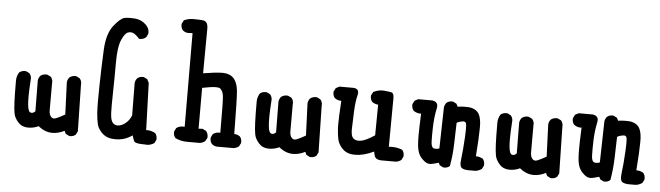

<svg xmlns="http://www.w3.org/2000/svg" viewBox="-49 -967 4098 1192"><g transform="rotate(5 2000.0 -371.5)"><path d="M163.1 -105.5Q176.8 -105.5 186 -117.7L184.1 -308.1Q186 -325.7 197.3 -338.9Q212.9 -350.6 232.4 -350.6Q235.4 -350.6 239.7 -350.1L262.2 -339.4L262.7 -338.4Q274.4 -325.2 274.4 -305.7Q274.4 -302.7 273.9 -299.8V-130.9Q273.9 -103 287.6 -89.4Q294.4 -82.5 303.7 -82.5Q310.1 -82.5 318.8 -85.9Q341.3 -95.2 372.6 -113.3L364.7 -313.5Q364.7 -313.5 364.7 -314Q366.7 -331.5 377.9 -344.7Q387.2 -351.6 396 -354Q404.8 -356.4 410.4 -356.4Q416 -356.4 420.4 -356L441.9 -345.2L442.4 -344.2Q454.1 -331.1 454.1 -311.5Q454.1 -308.6 453.6 -305.7L459.5 -16.6L448.7 5.4L447.8 5.9Q434.6 17.6 415 17.6Q412.1 17.6 407.7 17.1L385.7 5.9L377.4 -12.2Q338.9 7.3 301.8 7.3Q255.9 7.3 214.4 -26.9Q185.1 -12.2 149.4 -12.2Q110.8 -12.2 87.2 -38.6Q63.5 -64.9 58.3 -92.3Q53.2 -119.6 51.3 -165.8Q49.3 -211.9 49.3 -295.9Q49.3 -324.7 64.5 -348.6Q73.7 -355.5 82.5 -357.9Q91.3 -360.4 96.9 -360.4Q102.5 -360.4 106.9 -359.9L128.4 -349.1L128.9 -348.1Q140.6 -335 140.6 -315.4Q140.6 -312.5 140.1 -309.1Q135.7 -243.2 135.7 -207.5Q135.7 -171.9 137.7 -153.8Q141.6 -108.4 158.7 -106Q161.1 -105.5 163.1 -105.5Z M883.8 -61Q913.6 -61 938 -47.4Q950.2 -33.2 950.2 -13.7Q950.2 -10.7 949.7 -6.3L939 15.6L937.5 16.1Q917.5 29.8 892.1 29.8Q886.2 29.8 879.4 28.8Q876 28.8 872.6 28.8Q826.7 28.8 815.4 17.6Q813.5 15.6 812.5 13.2Q807.1 1.5 800.8 -20.5Q770 0 741.2 7.3Q719.7 12.7 696.8 12.7Q685.1 12.7 673.3 11.2Q636.2 7.3 611.6 -17.3Q586.9 -42 579.8 -68.8Q572.8 -95.7 569.3 -142.6Q567.4 -169.9 567.4 -215.8Q567.4 -261.7 568.4 -313Q570.8 -436.5 575.7 -535.2Q580.6 -634.8 620.6 -686Q661.1 -737.3 687.5 -742.7Q703.1 -745.6 720 -745.6Q736.8 -745.6 751 -744.6Q792.5 -741.2 821.3 -712.9Q842.8 -691.4 842.8 -665.5Q842.8 -657.7 841.8 -655.8L831.5 -635.3L830.6 -634.8Q815.4 -621.1 795.4 -621.1Q792.5 -621.1 787.6 -621.6Q767.1 -645 751 -652.8Q742.7 -657.2 733.9 -657.2Q725.1 -657.2 716.3 -654.3Q697.3 -648.9 677.5 -604.2Q657.7 -559.6 657.7 -459Q657.7 -358.4 656.2 -294.9Q654.8 -231.4 654.8 -199.2Q654.8 -167 655.5 -151.1Q656.2 -135.3 657.2 -127.7Q658.2 -120.1 659.7 -113.5Q661.1 -106.9 663.1 -102.1Q670.9 -81.1 689.5 -75.7Q694.8 -73.7 700.2 -73.7Q731.4 -73.7 759.3 -101.6Q777.3 -119.6 786.6 -144.5L784.7 -345.2Q786.6 -362.8 797.9 -376Q811.5 -387.7 831.1 -387.7Q834 -387.7 838.4 -387.2L860.4 -376L871.6 -354L881.3 -61Q882.3 -61 883.8 -61Z M1289.6 -363.8Q1259.8 -363.8 1204.6 -352.1V-97.7L1229.5 -99.1L1251.5 -88.4L1252.4 -87.4Q1264.6 -72.3 1264.6 -52.7Q1264.6 -49.3 1264.2 -45.4L1252 -23.9Q1236.3 -12.2 1219.2 -10.3H1218.8H1140.6Q1100.1 -10.3 1066.9 -26.9L1066.4 -27.8Q1054.7 -41 1054.7 -60.5Q1054.7 -63.5 1055.2 -67.9L1065.9 -89.4L1067.4 -90.3Q1084 -102.5 1106.9 -102.5Q1111.8 -102.5 1117.7 -102.1L1115.7 -685.5L1085.9 -684.1Q1067.9 -686 1054.7 -697.3Q1043 -710.9 1043 -730.5Q1043 -733.4 1043.5 -737.8L1054.7 -759.8L1056.2 -760.7Q1083 -772.9 1114.3 -772.9Q1144.5 -772.9 1172.4 -770.5Q1191.4 -768.6 1199.7 -751.5Q1204.6 -740.2 1204.6 -722.7L1202.6 -442.9Q1282.7 -456.1 1321.3 -456.1Q1372.6 -456.1 1397 -424.8Q1416.5 -399.4 1421.4 -353Q1426.3 -306.6 1428.2 -84Q1428.7 -84 1430.7 -84Q1432.6 -84 1436 -83.5Q1439.5 -83 1443.1 -82Q1446.8 -81.1 1450.2 -80.1Q1457 -77.1 1463.9 -72.3Q1475.6 -58.6 1475.6 -39.1Q1475.6 -36.1 1475.1 -31.7L1464.4 -10.3Q1448.2 1.5 1431.2 3.4H1430.7H1327.1H1326.7Q1309.1 1.5 1295.9 -9.8Q1284.2 -23.4 1284.2 -43Q1284.2 -45.9 1284.7 -50.3L1295.4 -71.8Q1306.2 -79.6 1315.9 -82Q1325.7 -84.5 1335 -84.5Q1337.9 -84.5 1341.3 -84Q1341.3 -286.1 1337.4 -313.5Q1334 -342.3 1316.9 -357.9Q1311 -363.8 1289.6 -363.8Z M1663.1 -105.5Q1676.8 -105.5 1686 -117.7L1684.1 -308.1Q1686 -325.7 1697.3 -338.9Q1712.9 -350.6 1732.4 -350.6Q1735.4 -350.6 1739.7 -350.1L1762.2 -339.4L1762.7 -338.4Q1774.4 -325.2 1774.4 -305.7Q1774.4 -302.7 1773.9 -299.8V-130.9Q1773.9 -103 1787.6 -89.4Q1794.4 -82.5 1803.7 -82.5Q1810.1 -82.5 1818.8 -85.9Q1841.3 -95.2 1872.6 -113.3L1864.7 -313.5Q1864.7 -313.5 1864.7 -314Q1866.7 -331.5 1877.9 -344.7Q1887.2 -351.6 1896 -354Q1904.8 -356.4 1910.4 -356.4Q1916 -356.4 1920.4 -356L1941.9 -345.2L1942.4 -344.2Q1954.1 -331.1 1954.1 -311.5Q1954.1 -308.6 1953.6 -305.7L1959.5 -16.6L1948.7 5.4L1947.8 5.9Q1934.6 17.6 1915 17.6Q1912.1 17.6 1907.7 17.1L1885.7 5.9L1877.4 -12.2Q1838.9 7.3 1801.8 7.3Q1755.9 7.3 1714.4 -26.9Q1685.1 -12.2 1649.4 -12.2Q1610.8 -12.2 1587.2 -38.6Q1563.5 -64.9 1558.3 -92.3Q1553.2 -119.6 1551.3 -165.8Q1549.3 -211.9 1549.3 -295.9Q1549.3 -324.7 1564.5 -348.6Q1573.7 -355.5 1582.5 -357.9Q1591.3 -360.4 1596.9 -360.4Q1602.5 -360.4 1606.9 -359.9L1628.4 -349.1L1628.9 -348.1Q1640.6 -335 1640.6 -315.4Q1640.6 -312.5 1640.1 -309.1Q1635.7 -243.2 1635.7 -207.5Q1635.7 -171.9 1637.7 -153.8Q1641.6 -108.4 1658.7 -106Q1661.1 -105.5 1663.1 -105.5Z M2187.5 -21Q2177.2 -21 2166.5 -22Q2128.4 -26.4 2104.7 -52.5Q2081.1 -78.6 2075 -106.9Q2068.8 -135.3 2066.4 -176.3Q2065.9 -185.5 2065.9 -199.2Q2065.9 -246.1 2072.3 -347.2Q2072.3 -347.2 2071.8 -347.2Q2048.8 -347.2 2031.2 -360.4Q2019.5 -374 2019.5 -393.6Q2019.5 -396.5 2020 -400.9L2031.2 -422.9L2053.2 -434.1H2134.8Q2135.7 -434.1 2136.7 -434.1Q2155.8 -434.1 2165 -425.3Q2171.9 -418 2171.9 -405.8Q2171.9 -398.9 2169.9 -390.6Q2159.7 -353.5 2156.7 -286.6Q2152.8 -195.8 2152.8 -175.3Q2152.8 -154.8 2156.2 -142.1Q2165 -109.9 2200.2 -109.9Q2206.5 -109.9 2213.4 -110.8Q2244.6 -115.2 2300.3 -152.3L2302.2 -343.3Q2282.2 -344.7 2265.1 -356.4Q2252.9 -370.1 2252.9 -389.6Q2252.9 -392.6 2253.4 -397L2264.6 -418.9Q2293.5 -433.6 2321.3 -433.6Q2326.2 -433.6 2331.5 -433.1Q2363.3 -430.2 2377.4 -427.2Q2388.7 -424.8 2392.1 -406.2Q2393.6 -397.5 2393.6 -387.9Q2393.6 -378.4 2393.1 -370.1L2391.1 -88.9Q2400.9 -89.8 2410.6 -89.8Q2444.3 -89.8 2475.1 -77.6L2475.6 -76.7Q2487.3 -63.5 2487.3 -43.5Q2487.3 -40 2486.8 -35.6L2476.1 -14.2Q2460 -2.4 2442.9 -0.5H2442.4H2350.6H2350.1Q2319.8 -2.4 2311.5 -19Q2305.7 -31.2 2303.2 -51.3Q2238.8 -21 2187.5 -21Z M2568.8 -172.9Q2568.8 -221.7 2572.8 -311.5Q2569.8 -311 2567.4 -311Q2544.9 -311 2525.4 -325.2Q2513.7 -338.9 2513.7 -358.4Q2513.7 -361.3 2514.2 -365.7L2525.4 -387.7L2547.4 -398.9H2635.3Q2651.4 -396.5 2659.9 -388.2Q2668.5 -379.9 2668.5 -365.2Q2668.5 -359.4 2667 -353Q2659.7 -318.4 2656.7 -288.3Q2653.8 -258.3 2653.1 -231Q2652.3 -203.6 2652.3 -184.6Q2652.3 -165.5 2652.8 -145.5Q2653.8 -109.4 2668.9 -103.5Q2675.3 -101.6 2683.8 -101.6Q2692.4 -101.6 2704.6 -106L2710.4 -360.8Q2712.4 -378.4 2723.6 -391.6Q2737.3 -403.3 2756.8 -403.3Q2759.8 -403.3 2764.2 -402.8L2786.1 -391.6L2794.9 -374Q2821.8 -377.4 2838.9 -377.4Q2856 -377.4 2864 -376.7Q2872.1 -376 2877 -375Q2881.8 -374 2886.5 -372.6Q2891.1 -371.1 2895.5 -369.1Q2899.9 -367.2 2903.8 -365.2Q2912.6 -359.9 2919.9 -352.5Q2939.9 -331.5 2943.4 -279.8Q2943.8 -269 2943.8 -253.4Q2943.8 -197.3 2934.6 -76.7Q2938 -77.1 2940.9 -77.1Q2956.5 -77.1 2978 -65.9L2979 -64.9Q2990.2 -50.8 2990.2 -31.2Q2990.2 -28.3 2989.7 -23.9L2978.5 -2Q2954.6 13.2 2936 13.2H2891.6H2891.1Q2852.5 11.2 2846.7 -7.3Q2843.3 -16.1 2843.3 -28.1Q2843.3 -40 2845.2 -52.7Q2852.5 -108.4 2856.9 -189.9Q2858.4 -214.8 2858.4 -232.4Q2858.4 -250 2857.9 -261.2Q2857.4 -275.9 2851.6 -281.7Q2847.2 -286.1 2839.4 -286.1Q2837.4 -286.1 2835 -285.6Q2810.1 -282.2 2797.4 -273.4L2793.5 -139.6Q2791.5 -70.8 2779.3 -2.9L2777.8 -2Q2764.6 9.8 2745.1 9.8Q2742.2 9.8 2737.8 9.3L2715.8 -2L2709 -17.1Q2669.9 -4.9 2652.3 -4.9Q2630.9 -4.9 2606.4 -29.8Q2588.4 -47.4 2580.1 -70.8Q2570.8 -95.7 2569.3 -146Q2568.8 -157.2 2568.8 -172.9Z M3163.1 -105.5Q3176.8 -105.5 3186 -117.7L3184.1 -308.1Q3186 -325.7 3197.3 -338.9Q3212.9 -350.6 3232.4 -350.6Q3235.4 -350.6 3239.7 -350.1L3262.2 -339.4L3262.7 -338.4Q3274.4 -325.2 3274.4 -305.7Q3274.4 -302.7 3273.9 -299.8V-130.9Q3273.9 -103 3287.6 -89.4Q3294.4 -82.5 3303.7 -82.5Q3310.1 -82.5 3318.8 -85.9Q3341.3 -95.2 3372.6 -113.3L3364.7 -313.5Q3364.7 -313.5 3364.7 -314Q3366.7 -331.5 3377.9 -344.7Q3387.2 -351.6 3396 -354Q3404.8 -356.4 3410.4 -356.4Q3416 -356.4 3420.4 -356L3441.9 -345.2L3442.4 -344.2Q3454.1 -331.1 3454.1 -311.5Q3454.1 -308.6 3453.6 -305.7L3459.5 -16.6L3448.7 5.4L3447.8 5.9Q3434.6 17.6 3415 17.6Q3412.1 17.6 3407.7 17.1L3385.7 5.9L3377.4 -12.2Q3338.9 7.3 3301.8 7.3Q3255.9 7.3 3214.4 -26.9Q3185.1 -12.2 3149.4 -12.2Q3110.8 -12.2 3087.2 -38.6Q3063.5 -64.9 3058.3 -92.3Q3053.2 -119.6 3051.3 -165.8Q3049.3 -211.9 3049.3 -295.9Q3049.3 -324.7 3064.5 -348.6Q3073.7 -355.5 3082.5 -357.9Q3091.3 -360.4 3096.9 -360.4Q3102.5 -360.4 3106.9 -359.9L3128.4 -349.1L3128.9 -348.1Q3140.6 -335 3140.6 -315.4Q3140.6 -312.5 3140.1 -309.1Q3135.7 -243.2 3135.7 -207.5Q3135.7 -171.9 3137.7 -153.8Q3141.6 -108.4 3158.7 -106Q3161.1 -105.5 3163.1 -105.5Z M3568.8 -172.9Q3568.8 -221.7 3572.8 -311.5Q3569.8 -311 3567.4 -311Q3544.9 -311 3525.4 -325.2Q3513.7 -338.9 3513.7 -358.4Q3513.7 -361.3 3514.2 -365.7L3525.4 -387.7L3547.4 -398.9H3635.3Q3651.4 -396.5 3659.9 -388.2Q3668.5 -379.9 3668.5 -365.2Q3668.5 -359.4 3667 -353Q3659.7 -318.4 3656.7 -288.3Q3653.8 -258.3 3653.1 -231Q3652.3 -203.6 3652.3 -184.6Q3652.3 -165.5 3652.8 -145.5Q3653.8 -109.4 3668.9 -103.5Q3675.3 -101.6 3683.8 -101.6Q3692.4 -101.6 3704.6 -106L3710.4 -360.8Q3712.4 -378.4 3723.6 -391.6Q3737.3 -403.3 3756.8 -403.3Q3759.8 -403.3 3764.2 -402.8L3786.1 -391.6L3794.9 -374Q3821.8 -377.4 3838.9 -377.4Q3856 -377.4 3864 -376.7Q3872.1 -376 3877 -375Q3881.8 -374 3886.5 -372.6Q3891.1 -371.1 3895.5 -369.1Q3899.9 -367.2 3903.8 -365.2Q3912.6 -359.9 3919.9 -352.5Q3939.9 -331.5 3943.4 -279.8Q3943.8 -269 3943.8 -253.4Q3943.8 -197.3 3934.6 -76.7Q3938 -77.1 3940.9 -77.1Q3956.5 -77.1 3978 -65.9L3979 -64.9Q3990.2 -50.8 3990.2 -31.2Q3990.2 -28.3 3989.7 -23.9L3978.5 -2Q3954.6 13.2 3936 13.2H3891.6H3891.1Q3852.5 11.2 3846.7 -7.3Q3843.3 -16.1 3843.3 -28.1Q3843.3 -40 3845.2 -52.7Q3852.5 -108.4 3856.9 -189.9Q3858.4 -214.8 3858.4 -232.4Q3858.4 -250 3857.9 -261.2Q3857.4 -275.9 3851.6 -281.7Q3847.2 -286.1 3839.4 -286.1Q3837.4 -286.1 3835 -285.6Q3810.1 -282.2 3797.4 -273.4L3793.5 -139.6Q3791.5 -70.8 3779.3 -2.9L3777.8 -2Q3764.6 9.8 3745.1 9.8Q3742.2 9.8 3737.8 9.3L3715.8 -2L3709 -17.1Q3669.9 -4.9 3652.3 -4.9Q3630.9 -4.9 3606.4 -29.8Q3588.4 -47.4 3580.1 -70.8Q3570.8 -95.7 3569.3 -146Q3568.8 -157.2 3568.8 -172.9Z"/></g></svg>

Font: Bakudai
Style: Medium
Weight: 500
Version: Version 1.48